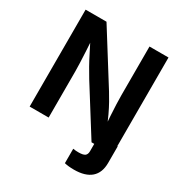

<svg xmlns="http://www.w3.org/2000/svg" viewBox="-211 -883 1183 1248"><g transform="rotate(30 380.5 -258.5)"><path d="M451.7 204.1V95.7Q462.4 97.7 472.9 98.4Q483.4 99.1 492.7 99.1Q527.8 99.1 541 88.9Q554.2 78.6 554.2 54.7V-62.5H694.3V62Q694.3 135.7 650.9 173.6Q607.4 211.4 522.9 211.4Q502 211.4 483.6 209.5Q465.3 207.5 451.7 204.1ZM69.3 0V-727.5H226.1L466.8 -343.3Q483.4 -316.4 501.5 -284.2Q519.5 -252 538.3 -212.2Q557.1 -172.4 575.7 -123.5H561Q557.6 -164.1 554.7 -208.7Q551.8 -253.4 550.3 -293.7Q548.8 -334 548.8 -362.3V-727.5H691.4V0H533.7L315.9 -347.2Q293.9 -383.3 274.4 -418Q254.9 -452.6 233.4 -495.4Q211.9 -538.1 181.6 -597.7H200.2Q203.6 -544.9 206.3 -496.8Q209 -448.7 210.4 -410.4Q211.9 -372.1 211.9 -347.7V0Z"/></g></svg>

Font: Inter Cardless
Style: Bold
Weight: 700
Designer: Rasmus Andersson
Foundry: rsms
Version: Version 4.001;git-9221beed3